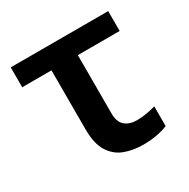

<svg xmlns="http://www.w3.org/2000/svg" viewBox="-130 -663 784 795"><g transform="rotate(-30 262.0 -266.0)"><path d="M337 10Q288 10 248 -5Q208 -20 184 -58Q160 -96 160 -165V-447H20V-542H486V-447H286V-168Q286 -127 307.5 -109Q329 -91 363 -91Q387 -91 410 -95Q433 -99 454 -105V-11Q434 -2 403 4Q372 10 337 10Z"/></g></svg>

Font: Noto Sans SemiBold
Style: Regular
Weight: 600
Designer: Monotype Design Team
Foundry: Monotype Imaging Inc.
Version: Version 2.007